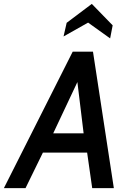

<svg xmlns="http://www.w3.org/2000/svg" viewBox="-59 -965 660 985"><path d="M314 -700H418L525 0H414L388 -182H161L72 0H-39ZM370 -281 338 -544 214 -281ZM283 -848 412 -945 519 -835 506 -768 393 -849 267 -778Z"/></svg>

Font: Cabin Medium
Style: Italic
Weight: 500
Italic angle: -7°
Designer: Pablo Impallari
Foundry: Pablo Impallari. http://www.impallari.com Igino Marini. http://www.ikern.com
Version: Version 2.200